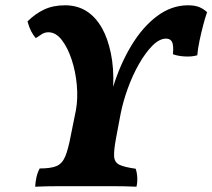

<svg xmlns="http://www.w3.org/2000/svg" viewBox="-20 -704 803 726"><path d="M113 2Q114 -17 118 -34.5Q122 -52 130 -67Q172 -67 193.5 -76Q215 -85 226.5 -112Q238 -139 248 -193L267 -287Q275 -331 270.5 -382Q266 -433 251 -478.5Q236 -524 213.5 -553Q191 -582 163 -582Q148 -582 136 -573.5Q124 -565 115 -560Q105 -572 97.5 -586.5Q90 -601 84 -623Q113 -652 147 -668Q181 -684 226 -684Q317 -684 366 -597Q387 -560 399 -503.5Q411 -447 408 -376Q435 -463 477.5 -533Q520 -603 574.5 -643.5Q629 -684 691 -684Q716 -684 732.5 -677.5Q749 -671 763 -658Q756 -638 748.5 -609.5Q741 -581 734.5 -550.5Q728 -520 726 -495Q706 -489 679 -490.5Q652 -492 634 -499Q637 -533 630.5 -545.5Q624 -558 608 -558Q583 -558 556.5 -531.5Q530 -505 505.5 -462Q481 -419 463 -369Q445 -319 436 -273L419 -183Q410 -135 411.5 -112.5Q413 -90 431.5 -81Q450 -72 493 -66Q498 -52 499 -33Q500 -14 496 2Q456 0 406 0Q356 0 307 0Q256 0 204.5 0Q153 0 113 2Z"/></svg>

Font: Vollkorn ExtraBold
Style: Italic
Weight: 800
Italic angle: -11°
Designer: Friedrich Althausen
Foundry: Friedrich Althausen
Version: Version 5.000; ttfautohint (v1.8.3)